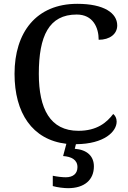

<svg xmlns="http://www.w3.org/2000/svg" viewBox="-20 -744 669 1004"><path d="M572 -148C538 -103 487 -60 390 -60C242 -60 183 -175 183 -358C183 -556 236 -668 381 -668C467 -668 496 -599 496 -536C554 -536 593 -566 593 -611C593 -675 525 -724 384 -724C169 -724 56 -574 56 -358C56 -154 148 -13 327 8L310 72C353 75 385 91 385 130C385 164 362 183 324 183C306 183 280 180 256 175V229C280 236 315 240 336 240C421 240 471 197 471 126C471 73 436 39 371 34L377 10C527 9 590 -57 590 -108C590 -127 582 -140 572 -148Z"/></svg>

Font: Noto Serif Thai Medium
Style: Regular
Weight: 500
Designer: Monotype Design Team
Foundry: Monotype Imaging Inc.
Version: Version 1.901;PS 001.901;hotconv 1.0.88;makeotf.lib2.5.64775